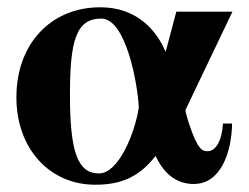

<svg xmlns="http://www.w3.org/2000/svg" viewBox="-20 -493 684 527"><path d="M592 -154C589 -104 571 -78 550 -78C536 -78 523 -80 498 -156C495 -165 489 -186 489 -191L618 -461H464L435 -352H434C411 -406 359 -473 255 -473C120 -473 25 -373 25 -226C25 -84 117 14 241 14C310 14 360 -5 407 -65C431 -14 466 12 512 12C587 12 616 -77 617 -154ZM361 -198C350 -126 305 -17 252 -17C194 -17 172 -73 172 -233C172 -382 189 -442 258 -442C326 -442 358 -262 361 -198Z"/></svg>

Font: XITS
Style: Bold
Weight: 700
Designer: MicroPress Inc., with final additions and corrections provided by Coen Hoffman, Elsevier (retired)
Version: Version 1.107